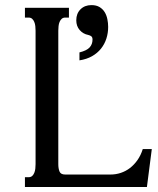

<svg xmlns="http://www.w3.org/2000/svg" viewBox="-20 -747 631 767"><path d="M255.4 -676.8H240.7Q231.9 -676.8 226.6 -671.9Q221.2 -667 218 -659.4Q214.8 -651.9 213.9 -642.6Q212.9 -633.3 212.9 -624.5V-91.3Q212.9 -73.7 217.8 -61.8Q222.7 -49.8 240.2 -49.8H421.9Q442.9 -49.8 462.6 -56.4Q482.4 -63 499.3 -75.9Q516.1 -88.9 529.3 -107.7Q542.5 -126.5 550.3 -151.4H586.4L566.9 0H79.6V-39.1H94.2Q103 -39.1 108.4 -43.9Q113.8 -48.8 116.9 -56.4Q120.1 -64 121.1 -73.2Q122.1 -82.5 122.1 -91.3V-624.5Q122.1 -633.3 121.1 -642.6Q120.1 -651.9 116.9 -659.4Q113.8 -667 108.4 -671.9Q103 -676.8 94.2 -676.8H79.6V-715.8H255.4ZM412.1 -639.6Q412.1 -615.2 405 -593Q397.9 -570.8 383.5 -552.7Q369.1 -534.7 347.7 -522.5Q326.2 -510.3 297.4 -505.9V-537.6Q326.7 -544.9 338.1 -557.6Q349.6 -570.3 349.6 -588.9Q349.6 -597.7 345.2 -601.6Q340.8 -605.5 332.5 -607.4Q312 -611.3 298.3 -627Q284.7 -642.6 284.7 -666Q284.7 -692.9 301.5 -709.7Q318.4 -726.6 345.2 -726.6Q364.7 -726.6 377.7 -718.8Q390.6 -710.9 398.2 -698.5Q405.8 -686 408.9 -670.4Q412.1 -654.8 412.1 -639.6Z"/></svg>

Font: Arian Grqi
Style: Regular
Weight: 400
Designer: Ruben Hakobyan (Tarumian)
Foundry: Ruben Hakobyan (Tarumian)
Version: Version 1.003